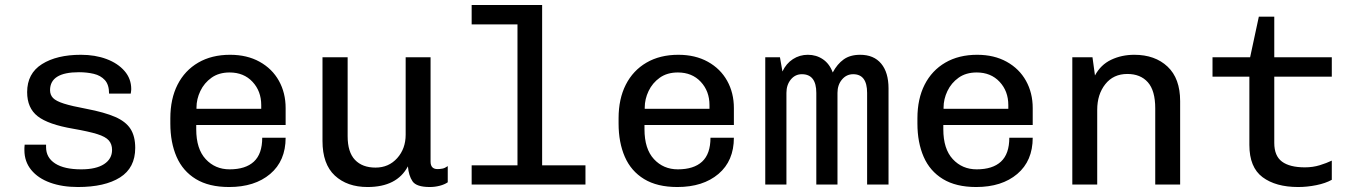

<svg xmlns="http://www.w3.org/2000/svg" viewBox="-20 -741 5440 771"><path d="M293 10Q230 10 181.5 -7.5Q133 -25 105.5 -58.5Q78 -92 78 -138Q78 -141 78 -147Q78 -153 79 -160H165V-150Q165 -108 201.5 -84.5Q238 -61 306 -61Q366 -61 398 -82Q430 -103 430 -139Q430 -162 417 -177Q404 -192 370.5 -202.5Q337 -213 274 -224Q174 -241 131.5 -274Q89 -307 89 -371Q89 -446 148.5 -483.5Q208 -521 305 -521Q362 -521 407.5 -504Q453 -487 480 -456Q507 -425 507 -383Q507 -380 506.5 -376Q506 -372 505 -365H418Q418 -401 401 -419.5Q384 -438 356.5 -444.5Q329 -451 297 -451Q181 -451 181 -379Q181 -360 193 -347.5Q205 -335 236.5 -325Q268 -315 327 -304Q400 -290 442.5 -271.5Q485 -253 504 -223.5Q523 -194 523 -147Q523 -67 462 -28.5Q401 10 293 10Z M900 10Q819 10 766.5 -22Q714 -54 689 -111.5Q664 -169 664 -245V-266Q664 -344 693 -401Q722 -458 776 -489.5Q830 -521 904 -521Q972 -521 1022.5 -493Q1073 -465 1100 -416.5Q1127 -368 1127 -307V-239H768V-222Q768 -143 806 -102Q844 -61 902 -61Q966 -61 999.5 -92Q1033 -123 1033 -188H1127Q1127 -95 1065 -42.5Q1003 10 900 10ZM769 -304H1029V-319Q1029 -375 994 -412.5Q959 -450 902 -450Q859 -450 829.5 -429Q800 -408 784.5 -375.5Q769 -343 769 -309Z M1456 10Q1374 10 1324.5 -36Q1275 -82 1275 -175V-511H1376V-194Q1376 -130 1405.5 -99Q1435 -68 1488 -68Q1541 -68 1575 -106Q1609 -144 1609 -200V-511H1709V-92Q1709 -62 1737 -62Q1747 -62 1757 -64Q1767 -66 1778 -74V-9Q1765 0 1745.5 5Q1726 10 1706 10Q1652 10 1636.5 -13Q1621 -36 1618 -73Q1574 10 1456 10Z M1874 0V-77H2058V-643H1874V-721H2157V-77H2331V0Z M2700 10Q2619 10 2566.5 -22Q2514 -54 2489 -111.5Q2464 -169 2464 -245V-266Q2464 -344 2493 -401Q2522 -458 2576 -489.5Q2630 -521 2704 -521Q2772 -521 2822.5 -493Q2873 -465 2900 -416.5Q2927 -368 2927 -307V-239H2568V-222Q2568 -143 2606 -102Q2644 -61 2702 -61Q2766 -61 2799.5 -92Q2833 -123 2833 -188H2927Q2927 -95 2865 -42.5Q2803 10 2700 10ZM2569 -304H2829V-319Q2829 -375 2794 -412.5Q2759 -450 2702 -450Q2659 -450 2629.5 -429Q2600 -408 2584.5 -375.5Q2569 -343 2569 -309Z M3053 0V-511H3112L3122 -454Q3137 -486 3164 -503.5Q3191 -521 3224 -521Q3258 -521 3284.5 -503Q3311 -485 3324 -450Q3342 -484 3368 -502.5Q3394 -521 3434 -521Q3489 -521 3518.5 -485.5Q3548 -450 3548 -386V0H3462V-368Q3462 -443 3406 -443Q3379 -443 3361 -421.5Q3343 -400 3343 -368V0H3258V-368Q3258 -443 3200 -443Q3173 -443 3155.5 -421.5Q3138 -400 3138 -368V0Z M3900 10Q3819 10 3766.5 -22Q3714 -54 3689 -111.5Q3664 -169 3664 -245V-266Q3664 -344 3693 -401Q3722 -458 3776 -489.5Q3830 -521 3904 -521Q3972 -521 4022.5 -493Q4073 -465 4100 -416.5Q4127 -368 4127 -307V-239H3768V-222Q3768 -143 3806 -102Q3844 -61 3902 -61Q3966 -61 3999.5 -92Q4033 -123 4033 -188H4127Q4127 -95 4065 -42.5Q4003 10 3900 10ZM3769 -304H4029V-319Q4029 -375 3994 -412.5Q3959 -450 3902 -450Q3859 -450 3829.5 -429Q3800 -408 3784.5 -375.5Q3769 -343 3769 -309Z M4286 0V-511H4367L4377 -438Q4400 -481 4442 -501Q4484 -521 4535 -521Q4618 -521 4668.5 -473.5Q4719 -426 4719 -335V0H4619V-306Q4619 -377 4589.5 -410.5Q4560 -444 4507 -444Q4451 -444 4418.5 -403Q4386 -362 4386 -300V0Z M5193 10Q5103 10 5050 -29.5Q4997 -69 4997 -159V-433H4849V-511H5000L5035 -674H5097V-511H5328V-433H5097V-167Q5097 -115 5128 -92Q5159 -69 5220 -69Q5252 -69 5279.5 -77.5Q5307 -86 5328 -96V-19Q5303 -5 5266 2.5Q5229 10 5193 10Z"/></svg>

Font: Chivo Mono
Style: Regular
Weight: 400
Monospace: yes
Designer: Hector Gatti
Foundry: Omnibus-Type
Version: Version 1.008; ttfautohint (v1.8.4.7-5d5b)